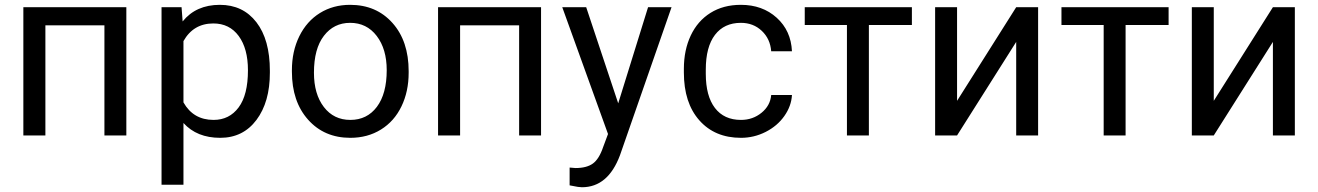

<svg xmlns="http://www.w3.org/2000/svg" viewBox="-20 -558 5431 791"><path d="M500.5 0H410.2V-453.6H167V0H76.2V-528.3H500.5Z M645.5 0ZM1091.8 -258.3Q1091.8 -137.7 1036.6 -64Q981.4 9.8 887.2 9.8Q791 9.8 735.8 -51.3V203.1H645.5V-528.3H728L732.4 -469.7Q787.6 -538.1 885.7 -538.1Q981 -538.1 1036.4 -466.3Q1091.8 -394.5 1091.8 -266.6ZM1001.5 -268.6Q1001.5 -357.9 963.4 -409.7Q925.3 -461.4 858.9 -461.4Q776.9 -461.4 735.8 -388.7V-136.2Q776.4 -64 859.9 -64Q924.8 -64 963.1 -115.5Q1001.5 -167 1001.5 -268.6Z M1182.6 0ZM1182.6 -269Q1182.6 -346.7 1213.1 -408.7Q1243.7 -470.7 1298.1 -504.4Q1352.5 -538.1 1422.4 -538.1Q1530.3 -538.1 1596.9 -463.4Q1663.6 -388.7 1663.6 -264.6V-258.3Q1663.6 -181.2 1634 -119.9Q1604.5 -58.6 1549.6 -24.4Q1494.6 9.8 1423.3 9.8Q1315.9 9.8 1249.3 -64.9Q1182.6 -139.6 1182.6 -262.7ZM1273.4 -258.3Q1273.4 -170.4 1314.2 -117.2Q1355 -64 1423.3 -64Q1492.2 -64 1532.7 -117.9Q1573.2 -171.9 1573.2 -269Q1573.2 -356 1532 -409.9Q1490.7 -463.9 1422.4 -463.9Q1355.5 -463.9 1314.5 -410.6Q1273.4 -357.4 1273.4 -258.3Z M2209 0H2118.7V-453.6H1875.5V0H1784.7V-528.3H2209Z M2296.4 0ZM2526.9 -132.3 2649.9 -528.3H2746.6L2534.2 81.5Q2484.9 213.4 2377.4 213.4L2360.4 211.9L2326.7 205.6V132.3L2351.1 134.3Q2397 134.3 2422.6 115.7Q2448.2 97.2 2464.8 47.9L2484.9 -5.9L2296.4 -528.3H2395Z M3032.7 -64Q3081.1 -64 3117.2 -93.3Q3153.3 -122.6 3157.2 -166.5H3242.7Q3240.2 -121.1 3211.4 -80.1Q3182.6 -39.1 3134.5 -14.6Q3086.4 9.8 3032.7 9.8Q2924.8 9.8 2861.1 -62.3Q2797.4 -134.3 2797.4 -259.3V-274.4Q2797.4 -351.6 2825.7 -411.6Q2854 -471.7 2907 -504.9Q2960 -538.1 3032.2 -538.1Q3121.1 -538.1 3179.9 -484.9Q3238.8 -431.6 3242.7 -346.7H3157.2Q3153.3 -397.9 3118.4 -430.9Q3083.5 -463.9 3032.2 -463.9Q2963.4 -463.9 2925.5 -414.3Q2887.7 -364.7 2887.7 -271V-253.9Q2887.7 -162.6 2925.3 -113.3Q2962.9 -64 3032.7 -64Z M3736.8 -455.1H3559.6V0H3469.2V-455.1H3295.4V-528.3H3736.8Z M4166.5 -528.3H4256.8V0H4166.5V-385.3L3922.9 0H3832.5V-528.3H3922.9V-142.6Z M4794.4 -455.1H4617.2V0H4526.9V-455.1H4353V-528.3H4794.4Z M5224.1 -528.3H5314.5V0H5224.1V-385.3L4980.5 0H4890.1V-528.3H4980.5V-142.6Z"/></svg>

Font: Roboto
Style: Regular
Weight: 400
Designer: Google
Version: Version 2.134; 2016; ttfautohint (v1.6)